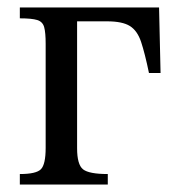

<svg xmlns="http://www.w3.org/2000/svg" viewBox="-20 -493 469 513"><path d="M268 0H33V-28Q77 -28 89.5 -41Q102 -54 102 -98V-376Q102 -406 98 -420.5Q94 -435 79.5 -439.5Q65 -444 33 -444V-473H405L409 -298H378Q367 -351 357 -381Q347 -411 327 -423.5Q307 -436 266 -436H186V-97Q186 -53 202 -40.5Q218 -28 268 -28Z"/></svg>

Font: STIX Two Text
Style: Regular
Weight: 400
Designer: Ross Mills, John Hudson & Paul Hanslow, Tiro Typeworks Ltd; with prior portions MicroPress Inc., and Coen Hoffman.
Foundry: Tiro Typeworks Ltd
Version: Version 2.13 b171